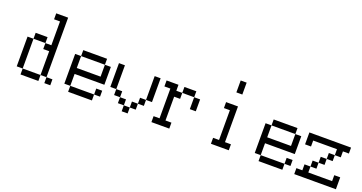

<svg xmlns="http://www.w3.org/2000/svg" viewBox="-38 -1415 3576 1895"><g transform="rotate(20 1750.0 -468.0)"><path d="M187.5 -187.5H375V-125H187.5V-187.5H125V-500H187.5ZM437.5 -187.5H500V-125H437.5V-187.5H375V-437.5H312.5V-500H375V-750H312.5V-812.5H437.5ZM187.5 -562.5H312.5V-500H187.5Z M687.5 -187.5H937.5V-125H687.5V-187.5H625V-500H687.5V-375H937.5V-500H1000V-312.5H687.5ZM937.5 -250H1000V-187.5H937.5ZM687.5 -562.5H937.5V-500H687.5Z M1250 -187.5H1312.5V-125H1250V-187.5H1187.5V-250H1250ZM1312.5 -250H1375V-187.5H1312.5ZM1125 -312.5H1187.5V-250H1125V-312.5H1062.5V-562.5H1125ZM1375 -312.5H1437.5V-250H1375ZM1437.5 -562.5H1500V-312.5H1437.5Z M1562.5 -187.5H1625V-500H1562.5V-562.5H1687.5V-500H1750V-437.5H1687.5V-187.5H1750V-125H1562.5ZM1875 -500H1937.5V-375H1875ZM1750 -562.5H1875V-500H1750Z M2187.5 -187.5H2250V-500H2187.5V-562.5H2312.5V-187.5H2375V-125H2187.5ZM2250 -812.5H2312.5V-687.5H2250Z M2687.5 -187.5H2937.5V-125H2687.5V-187.5H2625V-500H2687.5V-375H2937.5V-500H3000V-312.5H2687.5ZM2937.5 -250H3000V-187.5H2937.5ZM2687.5 -562.5H2937.5V-500H2687.5Z M3062.5 -187.5H3125V-250H3187.5V-187.5H3437.5V-250H3500V-125H3062.5ZM3187.5 -312.5H3250V-250H3187.5ZM3250 -375H3312.5V-312.5H3250ZM3312.5 -437.5H3375V-375H3312.5ZM3062.5 -562.5H3500V-500H3437.5V-437.5H3375V-500H3125V-437.5H3062.5Z"/></g></svg>

Font: HE신이문
Style: regular
Weight: 500
Monospace: yes
Designer: Taeyun An (WindowsTiger)
Version: v1.1